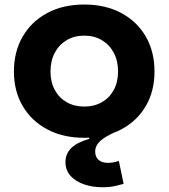

<svg xmlns="http://www.w3.org/2000/svg" viewBox="-20 -582 726 827"><path d="M343 11.5Q251.5 11.5 183.5 -24.8Q115.5 -61 77.8 -125.2Q40 -189.5 40 -274Q40 -359.5 77.8 -424.5Q115.5 -489.5 183.5 -526Q251.5 -562.5 343 -562.5Q434 -562.5 502.2 -526Q570.5 -489.5 608 -424.5Q645.5 -359.5 645.5 -274Q645.5 -189.5 608 -125.2Q570.5 -61 502.5 -24.8Q434.5 11.5 343 11.5ZM343 -123Q386 -123 418.8 -141.8Q451.5 -160.5 470 -194.5Q488.5 -228.5 488.5 -274.5Q488.5 -320 470 -354.8Q451.5 -389.5 418.8 -409Q386 -428.5 343 -428.5Q300 -428.5 267.2 -409Q234.5 -389.5 216 -354.8Q197.5 -320 197.5 -274.5Q197.5 -228.5 216 -194.5Q234.5 -160.5 267.2 -141.8Q300 -123 343 -123ZM492 111.5 512.5 210Q496.5 214.5 474.5 219.5Q452.5 224.5 422 224.5Q378 224.5 341.8 212Q305.5 199.5 283.8 175.5Q262 151.5 262 116Q262 81 286.5 56.2Q311 31.5 364.5 16L361 -22L484 -16.5Q434 5 412 25Q390 45 390 71Q390 93.5 404.5 106.5Q419 119.5 445.5 119.5Q458 119.5 469.8 117Q481.5 114.5 492 111.5Z"/></svg>

Font: Hepta Slab ExtraLight
Style: Bold
Weight: 700
Version: Version 1.102